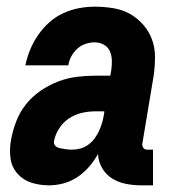

<svg xmlns="http://www.w3.org/2000/svg" viewBox="-20 -548 540 576"><path d="M127 8Q99 8 74 0Q49 -8 32 -27.5Q15 -47 11.5 -73.5Q8 -100 13 -128Q18 -156 28.5 -183.5Q39 -211 57.5 -234.5Q76 -258 101.5 -275.5Q127 -293 154.5 -303.5Q182 -314 210.5 -317.5Q239 -321 266 -321H311L314 -339Q316 -353 315.5 -367.5Q315 -382 309.5 -394.5Q304 -407 291.5 -414Q279 -421 264 -421Q251 -421 237 -416.5Q223 -412 212 -402Q201 -392 194 -379Q187 -366 185 -352H56Q61 -376 70.5 -399Q80 -422 94.5 -443Q109 -464 128 -481Q147 -498 170 -508.5Q193 -519 217 -523.5Q241 -528 264 -528Q292 -528 319.5 -523.5Q347 -519 369.5 -506.5Q392 -494 409.5 -474Q427 -454 436 -429.5Q445 -405 445 -377Q445 -349 441 -321L407 -117Q406 -110 410 -104.5Q414 -99 422 -99H439V8H404Q380 8 357.5 3.5Q335 -1 316.5 -12.5Q298 -24 286.5 -43.5Q275 -63 274 -86Q263 -66 247.5 -48Q232 -30 212.5 -17Q193 -4 171 2Q149 8 127 8ZM196 -99Q209 -99 221.5 -102.5Q234 -106 245 -114Q256 -122 264 -133Q272 -144 277.5 -156Q283 -168 286.5 -180.5Q290 -193 292 -205L293 -214H266Q246 -214 226 -209.5Q206 -205 188 -193.5Q170 -182 158 -163.5Q146 -145 142 -125Q141 -119 143.5 -114Q146 -109 151 -106.5Q156 -104 162 -103Q168 -102 173.5 -101Q179 -100 184.5 -99.5Q190 -99 196 -99Z"/></svg>

Font: Iosevka SS18 Heavy
Style: Italic
Weight: 900
Italic angle: -9°
Monospace: yes
Designer: Belleve Invis
Foundry: Belleve Invis
Version: Version 25.1.1; ttfautohint (v1.8.4)